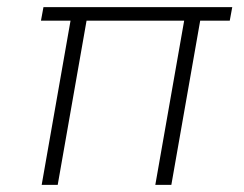

<svg xmlns="http://www.w3.org/2000/svg" viewBox="-20 -519 686 539"><path d="M97 0 178 -461H95L102 -499H632L625 -461H542L461 0H416L497 -461H223L142 0Z"/></svg>

Font: DM Sans 20pt ExtraLight
Style: Italic
Weight: 250
Italic angle: -10°
Version: Version 4.004;gftools[0.9.30]